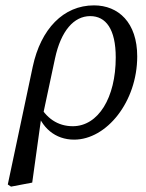

<svg xmlns="http://www.w3.org/2000/svg" viewBox="-20 -507 544 715"><path d="M21 188 100 173 135 -79H140L185 -290C207 -392 255 -447 316 -447C374 -447 411 -399 411 -293C411 -143 346 -37 251 -37C195 -37 151 -67 123 -122L113 -105C133 -31 186 13 256 13C377 13 491 -128 491 -297C491 -423 421 -487 330 -487C216 -487 132 -399 102 -259L9 180L21 188Z"/></svg>

Font: Source Serif Variable
Style: Italic
Weight: 389
Italic angle: -12°
Designer: Frank Grießhammer
Foundry: Adobe Systems Incorporated
Version: Version 3.001;hotconv 1.0.111;makeotfexe 2.5.65597